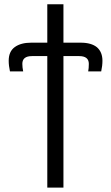

<svg xmlns="http://www.w3.org/2000/svg" viewBox="-20 -644 518 894"><path d="M20.5 -361.3Q20.5 -404.3 48.8 -424.8Q77.1 -445.3 125 -445.3Q150.4 -445.3 200.2 -445.3Q200.2 -490.2 200.2 -624Q218.8 -624 275.4 -624Q275.4 -579.1 275.4 -445.3Q294.9 -445.3 355.5 -445.3Q405.3 -445.3 431.6 -423.8Q457 -401.4 457 -361.3Q457 -337.9 451.2 -311.5Q430.7 -311.5 390.6 -311.5Q393.6 -326.2 393.6 -346.7Q393.6 -382.8 348.6 -382.8Q324.2 -382.8 275.4 -382.8Q275.4 -229.5 275.4 229.5Q256.8 229.5 200.2 229.5Q200.2 76.2 200.2 -382.8Q182.6 -382.8 128.9 -382.8Q84 -382.8 84 -346.7Q84 -331.1 87.9 -311.5Q67.4 -311.5 26.4 -311.5Q20.5 -337.9 20.5 -361.3Z"/></svg>

Font: Gothic A1
Style: Regular
Weight: 400
Designer: HanYang I&C Co.,Ltd.
Version: Version 2.50